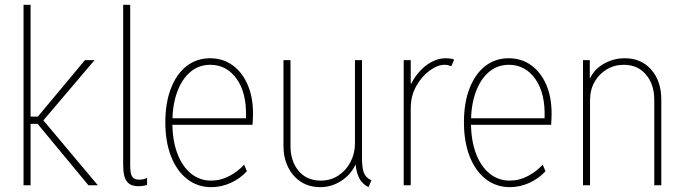

<svg xmlns="http://www.w3.org/2000/svg" viewBox="-20 -772 2850 800"><path d="M78.1 0V-752H107.4V-286.1H146.5L127 -273.4L334 -521.5H374L153.3 -261.7V-279.3L387.7 0H348.6L127 -267.6L146.5 -255.9H107.4V0Z M557.6 3.9Q530.3 3.9 516.4 -7.8Q502.4 -19.5 497.8 -39.6Q493.2 -59.6 493.2 -85V-752H522.5V-85Q522.5 -69.8 524.2 -55.7Q525.9 -41.5 533.7 -32.5Q541.5 -23.4 560.5 -23.4Q580.1 -23.4 592.8 -31.2V-2Q586.4 1 576.2 2.4Q565.9 3.9 557.6 3.9Z M860.4 7.8Q803.7 7.8 760.5 -25.4Q717.3 -58.6 693.1 -119.4Q668.9 -180.2 668.9 -262.7Q668.9 -342.8 691.9 -402.8Q714.8 -462.9 756.8 -496.1Q798.8 -529.3 855.5 -529.3Q908.7 -529.3 949 -500.2Q989.3 -471.2 1011.7 -419.4Q1034.2 -367.7 1034.2 -299.8Q1034.2 -288.1 1033.7 -275.9Q1033.2 -263.7 1032.2 -252H692.4V-279.3H1004.9Q1008.8 -382.8 966.8 -442.4Q924.8 -502 856.4 -502Q807.6 -502 772.2 -471.4Q736.8 -440.9 717.5 -386.7Q698.2 -332.5 698.2 -261.7Q698.2 -187.5 718.8 -133.1Q739.3 -78.6 775.6 -49.1Q812 -19.5 859.4 -19.5Q899.9 -19.5 936 -38.8Q972.2 -58.1 997.1 -85.9L1008.8 -58.6Q980.5 -27.8 941.4 -10Q902.3 7.8 860.4 7.8Z M1314.5 7.8Q1268.1 7.8 1233.6 -14.6Q1199.2 -37.1 1180.2 -75.9Q1161.1 -114.7 1161.1 -164.1V-521.5H1190.4V-164.1Q1190.4 -101.1 1223.4 -61Q1256.3 -21 1312.5 -19.5Q1356 -18.6 1388.9 -40Q1421.9 -61.5 1440.4 -97.2Q1459 -132.8 1459 -173.8V-521.5H1488.3V-115.2Q1488.3 -73.7 1495.8 -53Q1503.4 -32.2 1527.3 -20.5L1515.6 7.8Q1485.8 -7.3 1473.4 -36.9Q1460.9 -66.4 1460 -112.3L1473.6 -85H1449.2L1469.7 -109.4Q1454.6 -56.6 1410.6 -24.4Q1366.7 7.8 1314.5 7.8Z M1662.1 0V-521.5H1691.4V-423.8H1702.1L1684.6 -404.3Q1700.2 -441.9 1724.4 -470Q1748.5 -498 1777.6 -513.7Q1806.6 -529.3 1836.9 -529.3Q1845.2 -529.3 1855 -528.3Q1864.7 -527.3 1872.1 -523.4L1860.4 -496.1Q1852.5 -499 1846.4 -500.5Q1840.3 -502 1832 -502Q1803.7 -502 1771 -478.5Q1738.3 -455.1 1714.8 -414.1Q1691.4 -373 1691.4 -320.3V0Z M2104.5 7.8Q2047.9 7.8 2004.6 -25.4Q1961.4 -58.6 1937.3 -119.4Q1913.1 -180.2 1913.1 -262.7Q1913.1 -342.8 1936 -402.8Q1959 -462.9 2001 -496.1Q2043 -529.3 2099.6 -529.3Q2152.8 -529.3 2193.1 -500.2Q2233.4 -471.2 2255.9 -419.4Q2278.3 -367.7 2278.3 -299.8Q2278.3 -288.1 2277.8 -275.9Q2277.3 -263.7 2276.4 -252H1936.5V-279.3H2249Q2252.9 -382.8 2210.9 -442.4Q2168.9 -502 2100.6 -502Q2051.8 -502 2016.4 -471.4Q1981 -440.9 1961.7 -386.7Q1942.4 -332.5 1942.4 -261.7Q1942.4 -187.5 1962.9 -133.1Q1983.4 -78.6 2019.8 -49.1Q2056.2 -19.5 2103.5 -19.5Q2144 -19.5 2180.2 -38.8Q2216.3 -58.1 2241.2 -85.9L2252.9 -58.6Q2224.6 -27.8 2185.5 -10Q2146.5 7.8 2104.5 7.8Z M2409.2 0V-521.5H2437.5V-445.3H2451.2L2432.6 -430.7Q2448.2 -477.1 2490.7 -503.2Q2533.2 -529.3 2583 -529.3Q2651.9 -529.3 2693.6 -481.7Q2735.4 -434.1 2735.4 -356.4V0H2706.1V-356.4Q2706.1 -420.4 2671.6 -461.2Q2637.2 -502 2579.1 -502Q2540 -502 2508.1 -482.9Q2476.1 -463.9 2457.3 -430.7Q2438.5 -397.5 2438.5 -354.5V0Z"/></svg>

Font: Reddit Sans Condensed ExtraLight
Style: Regular
Weight: 250
Version: Version 1.014